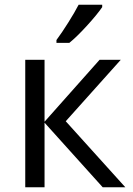

<svg xmlns="http://www.w3.org/2000/svg" viewBox="-20 -786 559 806"><path d="M271 -606Q302 -631 344.5 -677.5Q387 -724 409 -756V-766H310Q294 -735 267 -692Q240 -649 217 -618V-606ZM167 -535H86V0H167V-271L411 0H506L256 -277L487 -535H398L167 -275Z"/></svg>

Font: OpenSansMMV
Style: Regular
Weight: 400
Designer: Steve Matteson
Foundry: Ascender Corporation
Version: Version 4.000